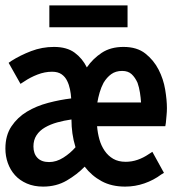

<svg xmlns="http://www.w3.org/2000/svg" viewBox="-35 -680 639 712"><path d="M488 -300Q487 -317 484 -336.5Q481 -356 475 -373Q466 -393 453 -405Q440 -417 418 -417Q394 -417 377.5 -405Q361 -393 349 -373Q340 -356 334.5 -337Q329 -318 326 -300ZM89 -137Q89 -110 104 -94.5Q119 -79 147 -79Q174 -79 200 -95.5Q226 -112 245 -134Q237 -160 233.5 -185.5Q230 -211 230 -237Q202 -233 177 -226Q152 -219 132 -207.5Q112 -196 100.5 -178.5Q89 -161 89 -137ZM-3 -447 7 -454Q40 -475 80.5 -490.5Q121 -506 165 -506Q213 -506 242 -484.5Q271 -463 287 -430Q309 -462 342 -484Q375 -506 423 -506Q473 -506 504 -481.5Q535 -457 553 -422Q571 -387 577.5 -348Q584 -309 584 -279Q584 -265 582.5 -251Q581 -237 580 -224L578 -212H325Q327 -187 333.5 -163.5Q340 -140 353 -121Q366 -102 385 -91Q404 -80 431 -80Q454 -80 475.5 -87.5Q497 -95 516 -108L530 -117L573 -39L563 -33Q535 -12 500.5 0Q466 12 429 12Q379 12 342 -8Q305 -28 279 -62Q251 -33 212.5 -10.5Q174 12 125 12Q91 12 64.5 0.5Q38 -11 20.5 -30.5Q3 -50 -6 -75.5Q-15 -101 -15 -129Q-15 -178 7.5 -211.5Q30 -245 65 -266Q100 -287 143.5 -298.5Q187 -310 229 -315Q228 -332 224.5 -349Q221 -366 214 -380Q207 -395 193.5 -404.5Q180 -414 158 -414Q131 -414 104 -403.5Q77 -393 55 -378L41 -369ZM438 -660V-579H148V-660Z"/></svg>

Font: Codetta
Style: Bold
Weight: 700
Designer: Ulrich Proeller
Foundry: PROSA GmbH
Version: Version 2.00;September 29, 2018;FontCreator 11.5.0.2427 64-b